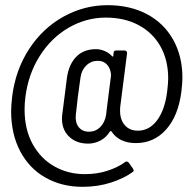

<svg xmlns="http://www.w3.org/2000/svg" viewBox="-20 -636 757 742"><path d="M23 -207Q23 -225 27 -263Q40 -366 92.5 -446.5Q145 -527 225 -571.5Q305 -616 396 -616Q482 -616 547.5 -581.5Q613 -547 649 -483Q685 -419 685 -335Q685 -318 681 -282Q669 -188 622 -135.5Q575 -83 505 -83Q473 -83 449 -94.5Q425 -106 411 -128Q408 -131 405 -128Q390 -104 367.5 -92.5Q345 -81 321 -81Q273 -81 244.5 -110.5Q216 -140 220 -189L230 -267L239 -338Q247 -389 275.5 -417.5Q304 -446 351 -446Q367 -446 384 -439Q401 -432 413 -419Q415 -417 416.5 -417.5Q418 -418 418 -421L419 -432Q420 -441 429 -441H461Q466 -441 469 -437.5Q472 -434 471 -430L445 -226Q444 -220 444 -208Q444 -173 462.5 -152Q481 -131 513 -131Q557 -131 587 -171Q617 -211 626 -282Q630 -316 630 -332Q630 -404 600 -457Q570 -510 515.5 -539Q461 -568 389 -568Q313 -568 245.5 -529Q178 -490 133.5 -419.5Q89 -349 78 -260Q75 -236 75 -213Q75 -136 106 -79.5Q137 -23 190 7Q243 37 308 37Q356 37 396.5 23.5Q437 10 464 -10L469 -12Q473 -12 478 -7L494 16Q499 24 494 28Q460 53 409 69.5Q358 86 299 86Q219 86 156 50.5Q93 15 58 -51.5Q23 -118 23 -207ZM390 -192 392 -209 393 -218 409 -344V-348Q407 -372 393.5 -386.5Q380 -401 358 -401Q332 -401 313.5 -383Q295 -365 291 -336L281 -263L273 -192Q270 -163 284 -145Q298 -127 324 -127Q349 -127 367 -144.5Q385 -162 390 -192Z"/></svg>

Font: Barlow Condensed
Style: Regular
Weight: 400
Width: 3
Designer: Jeremy Tribby
Foundry: Tribby Type
Version: Version 1.500